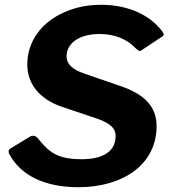

<svg xmlns="http://www.w3.org/2000/svg" viewBox="-20 -772 717 802"><path d="M543 -574C553 -564 560 -559 564 -559C566 -559 567 -559 568 -560L657 -619C662 -622 664 -625 664 -628C664 -631 661 -636 656 -643C608 -707 518 -752 403 -752C347 -752 296 -742 249 -721C155 -680 94 -601 94 -502C94 -422 145 -357 241 -325L387 -276C440 -257 463 -237 463 -204C463 -137 406 -107 322 -107C289 -107 262 -110 241 -116C199 -128 175 -149 140 -192C133 -201 126 -205 118 -205C113 -205 108 -203 103 -200L24 -152C19 -149 16 -145 16 -140C16 -135 17 -131 20 -126C68 -39 167 10 307 10C493 10 634 -84 634 -245C634 -325 586 -378 482 -413L331 -465C282 -482 258 -505 258 -536C258 -593 313 -630 396 -630C463 -630 512 -606 543 -574Z"/></svg>

Font: Libre Franklin
Style: Bold Italic
Weight: 700
Italic angle: -8°
Designer: Pablo Impallari, Rodrigo Fuenzalida
Foundry: Impallari Type
Version: Version 1.002; ttfautohint (v1.5)